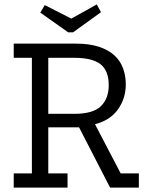

<svg xmlns="http://www.w3.org/2000/svg" viewBox="-20 -847 656 867"><path d="M310 -701H288L162 -790L182 -824L302 -763L417 -827L436 -792ZM477 0 337 -272H198V-64H285V0H42V-64H124V-586H42V-650H323Q383 -650 426 -636Q469 -622 496 -597.5Q523 -573 535.5 -539Q548 -505 548 -466Q548 -403 513 -353.5Q478 -304 409 -286L525 -64H607V0ZM471 -463Q471 -527 434.5 -556.5Q398 -586 314 -586H198V-333H316Q400 -333 435.5 -367.5Q471 -402 471 -463Z"/></svg>

Font: Zilla Slab Regular
Style: Regular
Weight: 400
Designer: Typotheque.com
Foundry: Typotheque type foundry
Version: Version 1.0; 2017